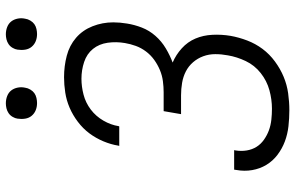

<svg xmlns="http://www.w3.org/2000/svg" viewBox="-192 -784 985 640"><g transform="rotate(-90 300.0 -464.5)"><path d="M252 8Q225 8 198.5 5Q172 2 148 -7Q124 -16 103.5 -31.5Q83 -47 70 -68.5Q57 -90 52.5 -116Q48 -142 53 -169L54 -176H119L118 -171Q115 -152 118 -134Q121 -116 130 -101.5Q139 -87 154 -76.5Q169 -66 185.5 -60Q202 -54 220.5 -52Q239 -50 257 -50Q288 -50 319 -58.5Q350 -67 376 -87.5Q402 -108 416 -137.5Q430 -167 435 -197Q439 -218 439 -239Q439 -260 432 -279Q425 -298 412 -313Q399 -328 381.5 -337Q364 -346 343.5 -349.5Q323 -353 302 -353H239L249 -411H312Q330 -411 349 -413.5Q368 -416 386 -423.5Q404 -431 420 -442.5Q436 -454 448 -470Q460 -486 466.5 -504Q473 -522 476 -540Q481 -569 477 -597.5Q473 -626 456.5 -646.5Q440 -667 413 -676Q386 -685 357 -685Q331 -685 304 -678Q277 -671 254.5 -654Q232 -637 217.5 -612Q203 -587 199 -561L198 -559H133L134 -562Q138 -587 148.5 -612Q159 -637 175 -658.5Q191 -680 213.5 -697Q236 -714 260.5 -724.5Q285 -735 311 -739Q337 -743 362 -743Q399 -743 433.5 -734Q468 -725 493.5 -703Q519 -681 532 -648Q545 -615 545 -579Q545 -568 544 -556.5Q543 -545 541 -533Q537 -508 527.5 -483.5Q518 -459 500 -438.5Q482 -418 458.5 -404Q435 -390 411 -381Q437 -370 458.5 -350.5Q480 -331 491 -305Q502 -279 503.5 -248.5Q505 -218 500 -188Q495 -160 484.5 -132.5Q474 -105 456.5 -81.5Q439 -58 414.5 -40Q390 -22 363.5 -11Q337 0 308.5 4Q280 8 252 8ZM506 -833Q493 -833 482 -837.5Q471 -842 463.5 -851Q456 -860 454 -872.5Q452 -885 454 -898Q455 -906 460 -914.5Q465 -923 472.5 -928Q480 -933 488.5 -935Q497 -937 505 -937Q518 -937 529.5 -932.5Q541 -928 548 -919Q555 -910 557.5 -897.5Q560 -885 557 -872Q556 -864 551 -855.5Q546 -847 539 -842Q532 -837 523 -835Q514 -833 506 -833ZM276 -833Q263 -833 252 -837.5Q241 -842 233.5 -851Q226 -860 224 -872.5Q222 -885 224 -898Q225 -906 230 -914.5Q235 -923 242.5 -928Q250 -933 258.5 -935Q267 -937 275 -937Q288 -937 299.5 -932.5Q311 -928 318 -919Q325 -910 327.5 -897.5Q330 -885 327 -872Q326 -864 321 -855.5Q316 -847 309 -842Q302 -837 293 -835Q284 -833 276 -833Z"/></g></svg>

Font: Iosevka Aile Light
Style: Italic
Weight: 300
Italic angle: -9°
Designer: Belleve Invis
Foundry: Belleve Invis
Version: Version 31.1.0; ttfautohint (v1.8.4)